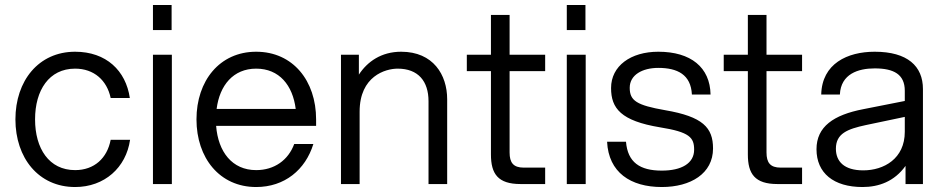

<svg xmlns="http://www.w3.org/2000/svg" viewBox="-20 -740 3778 772"><path d="M282 12C400 12 487 -66 503 -178H425C411 -104 359 -56 282 -56C177 -56 121 -143 121 -260C121 -377 177 -464 282 -464C358 -464 410 -417 425 -346H502C486 -456 407 -532 282 -532C135 -532 42 -415 42 -260C42 -105 135 12 282 12Z M595 0H671V-520H595ZM595 -619H670V-720H595Z M1010 12C1124 12 1208 -57 1240 -161H1163C1139 -96 1083 -56 1010 -56C913 -56 857 -130 849 -234H1251V-260C1251 -415 1158 -532 1010 -532C863 -532 770 -415 770 -260C770 -105 863 12 1010 12ZM851 -302C863 -397 918 -464 1010 -464C1103 -464 1157 -397 1169 -302Z M1703 -333V0H1778V-341C1778 -439 1722 -532 1593 -532C1513 -532 1457 -492 1423 -440V-520H1351V0H1426V-291C1426 -434 1530 -464 1579 -464C1662 -464 1703 -413 1703 -333Z M1954 -680V-520H1857V-454H1954V-119C1954 -41 1982 0 2073 0H2172V-66H2086C2044 -66 2029 -86 2029 -127V-454H2172V-520H2029V-680Z M2259 0H2335V-520H2259ZM2259 -619H2334V-720H2259Z M2641 12C2757 12 2847 -42 2847 -143C2847 -227 2806 -271 2654 -297C2540 -317 2512 -335 2512 -387C2512 -439 2563 -467 2627 -467C2704 -467 2758 -440 2762 -360H2837C2835 -469 2758 -532 2627 -532C2516 -532 2437 -475 2437 -386C2437 -304 2477 -254 2634 -228C2753 -209 2771 -187 2771 -138C2771 -83 2720 -54 2641 -54C2553 -54 2504 -87 2497 -170H2421C2427 -47 2515 12 2641 12Z M2987 -680V-520H2890V-454H2987V-119C2987 -41 3015 0 3106 0H3205V-66H3119C3077 -66 3062 -86 3062 -127V-454H3205V-520H3062V-680Z M3621 0H3691V-382C3691 -474 3629 -532 3497 -532C3387 -532 3285 -484 3282 -360H3357C3361 -443 3431 -465 3497 -465C3574 -465 3618 -441 3618 -375V-334L3451 -301C3332 -278 3263 -231 3263 -140C3263 -44 3332 12 3448 12C3513 12 3576 -10 3621 -73ZM3341 -142C3341 -203 3387 -221 3461 -237L3618 -270V-210C3618 -102 3534 -55 3451 -55C3374 -55 3341 -91 3341 -142Z"/></svg>

Font: Aspekta 350
Style: Regular
Weight: 350
Designer: Ivo Dolenc
Version: Version 2.000